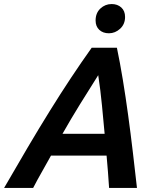

<svg xmlns="http://www.w3.org/2000/svg" viewBox="-60 -929 783 949"><path d="M-39.8 0Q22.2 -107.8 78.1 -202.2Q134 -296.8 186.4 -381.1Q238.8 -465.5 290 -542.8Q341.2 -620 393.2 -693H517.8Q533 -620.8 547 -535.6Q561 -450.5 573.4 -359.6Q585.8 -268.8 596.6 -177.1Q607.5 -85.5 617 0H479.2Q476.8 -41 473.5 -80.6Q470.2 -120.2 466.8 -159.8H192Q170.8 -120.8 147.9 -81Q125 -41.2 103.8 0ZM248.8 -267.5H457.2Q451 -334.8 443.9 -408.8Q436.8 -482.8 425.5 -557.5Q379.5 -484.8 335 -413Q290.5 -341.2 248.8 -267.5ZM478.5 -764.5Q448.8 -764.5 430.6 -781.6Q412.5 -798.8 412.5 -827.5Q412.5 -864.8 436.2 -886.9Q460 -909 491.8 -909Q520.8 -909 539.5 -892Q558.2 -875 558.2 -845.2Q558.2 -809.5 533.8 -787Q509.2 -764.5 478.5 -764.5Z"/></svg>

Font: Ubuntu Sans
Style: Italic
Weight: 400
Italic angle: -13.5°
Designer: Dalton Maag Ltd
Foundry: Dalton Maag Ltd
Version: Version 1.006